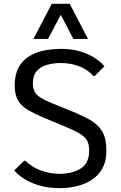

<svg xmlns="http://www.w3.org/2000/svg" viewBox="-20 -977 637 1007"><path d="M292.5 9.8Q235.8 9.8 189.5 -3.4Q143.1 -16.6 108.9 -37.8Q74.7 -59.1 54.7 -83.5L106.9 -133.8H113.3Q147.9 -99.6 195.6 -82.5Q243.2 -65.4 292 -65.4Q358.4 -65.4 403.1 -93Q447.8 -120.6 447.8 -187.5Q447.8 -221.2 435.5 -241.7Q423.3 -262.2 393.6 -279.1Q363.8 -295.9 311.5 -317.4L212.4 -358.4Q163.6 -378.9 128.7 -398.9Q93.8 -418.9 75.4 -449Q57.1 -479 57.1 -528.8Q57.1 -585.4 77.4 -622.8Q97.7 -660.2 132.3 -681.6Q167 -703.1 211.2 -711.9Q255.4 -720.7 302.7 -720.7Q350.1 -720.7 392.1 -709.7Q434.1 -698.7 468.8 -678.2Q503.4 -657.7 527.8 -629.4L477.1 -578.6H469.7Q441.9 -610.8 397.2 -628.7Q352.5 -646.5 298.8 -646.5Q259.3 -646.5 225.8 -636.7Q192.4 -627 172.4 -603.8Q152.3 -580.6 152.3 -539.1Q152.3 -513.7 161.4 -496.3Q170.4 -479 192.6 -465.1Q214.8 -451.2 253.9 -435.1L354 -394.5Q412.1 -371.1 453.4 -347.4Q494.6 -323.7 516.4 -287.1Q538.1 -250.5 538.1 -187Q538.1 -131.3 516.8 -93.5Q495.6 -55.7 460 -33Q424.3 -10.3 380.9 -0.2Q337.4 9.8 292.5 9.8ZM155.3 -772.9 251.5 -957H345.7L441.4 -772.9H364.7L298.8 -899.4L231.9 -772.9Z"/></svg>

Font: Comme
Style: Regular
Weight: 400
Designer: Vernon Adams
Foundry: Vernon Adams
Version: Version 1.000;gftools[0.9.27]